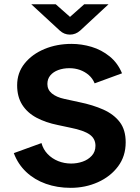

<svg xmlns="http://www.w3.org/2000/svg" viewBox="-20 -891 672 923"><path d="M319.5 12Q255.3 12 200.6 -7.4Q145.9 -26.8 106.1 -64.2Q66.3 -101.6 46.4 -154.9L179.4 -203.2Q187.7 -172.7 208.9 -150.6Q230.1 -128.5 259.6 -116.6Q289.1 -104.8 322 -104.8Q350.8 -104.8 377.3 -114Q403.7 -123.2 421.3 -142.5Q438.9 -161.8 438.9 -190.3Q438.9 -224.5 410.9 -244.4Q382.9 -264.2 319.7 -276.8L258.3 -289.9Q199.7 -301.7 155.3 -325.3Q111 -349 86.7 -387.5Q62.4 -426 62.4 -481.1Q62.4 -541.5 98.6 -586.2Q134.7 -630.9 193.9 -655.4Q253.1 -680 323.6 -680Q372.5 -680 420.4 -665.7Q468.2 -651.3 507 -619.9Q545.8 -588.6 566.6 -538.6L435 -490.3Q425.5 -513.8 406.8 -530.1Q388.1 -546.3 364.3 -554.8Q340.5 -563.2 313.7 -563.2Q284.3 -563.2 260.1 -554.3Q236 -545.4 221.9 -528.5Q207.8 -511.6 207.8 -487.1Q207.8 -459.7 229.4 -441.8Q251.1 -423.9 289.1 -415.6L360.9 -400Q426.9 -386.5 477.2 -364Q527.4 -341.4 555.8 -304.1Q584.2 -266.7 584.2 -206.8Q584.2 -140 547.5 -91Q510.8 -42 450.5 -15Q390.2 12 319.5 12ZM316.2 -724.6Q288.3 -724.6 267.3 -744.1L130.2 -870.6H247.8L316.6 -809.8L385 -870.6H501.8L365.5 -744.1Q343.7 -724.6 316.2 -724.6Z"/></svg>

Font: Atkinson Hyperlegible Mono ExtraLight
Style: Regular
Weight: 200
Monospace: yes
Designer: Elliott Scott, Megan Eiswerth, Linus Boman, Theodore Petrosky, Letters from Sweden
Foundry: Applied Design Works, Letters from Sweden
Version: Version 2.001